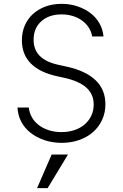

<svg xmlns="http://www.w3.org/2000/svg" viewBox="-20 -730 640 1000"><path d="M71 -170Q73 -130 90.5 -96.5Q108 -63 139 -38.5Q170 -14 211.5 0Q253 14 301 14Q351 14 393 -1Q435 -16 465 -42.5Q495 -69 512 -106Q529 -143 529 -187Q529 -263 478 -312Q427 -361 327 -383L286 -392Q220 -406 187.5 -438.5Q155 -471 155 -523Q155 -583 195 -619Q235 -655 301 -655Q332 -655 359.5 -646.5Q387 -638 408 -622.5Q429 -607 442.5 -586Q456 -565 460 -540H519Q516 -576 498.5 -607.5Q481 -639 451.5 -661.5Q422 -684 383.5 -697Q345 -710 301 -710Q255 -710 217 -696Q179 -682 151.5 -657Q124 -632 109 -597Q94 -562 94 -520Q94 -447 140 -400Q186 -353 277 -333L318 -324Q393 -307 430.5 -273Q468 -239 468 -185Q468 -154 455.5 -127.5Q443 -101 421 -82Q399 -63 368 -52.5Q337 -42 300 -42Q265 -42 235 -51.5Q205 -61 182.5 -78Q160 -95 146.5 -118.5Q133 -142 130 -170ZM334 75H249L173 250H228Z"/></svg>

Font: CommitMonoV143 ExtLt
Style: Regular
Weight: 200
Monospace: yes
Designer: Eigil Nikolajsen
Foundry: Eigil Nikolajsen
Version: Version 1.143